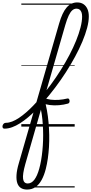

<svg xmlns="http://www.w3.org/2000/svg" viewBox="-175 -1039 749 1576"><path d="M-138 17Q-149 17 -152.5 9.5Q-156 2 -154 -7Q-152 -16 -145 -23.5Q-138 -31 -126 -31Q-102 -31 -75 -41.5Q-48 -52 -19.5 -71Q9 -90 38.5 -115.5Q68 -141 97 -171Q126 -201 153 -233Q199 -286 242.5 -345Q286 -404 324.5 -465.5Q363 -527 395 -588Q427 -649 450 -706Q473 -763 486 -813.5Q499 -864 499 -904Q499 -917 507 -923.5Q515 -930 526 -930Q537 -930 545.5 -923Q554 -916 554 -904Q554 -862 540 -809.5Q526 -757 501 -697.5Q476 -638 441.5 -574Q407 -510 365.5 -445.5Q324 -381 277.5 -319.5Q231 -258 182 -202Q152 -168 120 -135.5Q88 -103 55 -75.5Q22 -48 -11 -27Q-44 -6 -76 5.5Q-108 17 -138 17ZM384 -189Q349 -179 309.5 -175.5Q270 -172 232.5 -177Q195 -182 165 -195Q156 -200 154 -208.5Q152 -217 155.5 -225.5Q159 -234 166.5 -238Q174 -242 184 -237Q208 -225 240.5 -221Q273 -217 308.5 -219.5Q344 -222 376 -230Q385 -233 390 -227.5Q395 -222 396 -214Q397 -206 394.5 -199Q392 -192 384 -189ZM47 517Q18 517 -2.5 504.5Q-23 492 -32.5 465.5Q-42 439 -39.5 397.5Q-37 356 -20 299L310 -845Q336 -936 372 -977.5Q408 -1019 459 -1019Q489 -1019 510 -1005Q531 -991 542.5 -965.5Q554 -940 554 -904Q554 -891 545.5 -885Q537 -879 526 -879Q515 -879 507 -885Q499 -891 499 -904Q499 -925 493.5 -939Q488 -953 478 -960.5Q468 -968 453 -968Q434 -968 418.5 -954.5Q403 -941 389 -911.5Q375 -882 361 -834L187 -230Q201 -185 210 -135Q219 -85 223.5 -34Q228 17 229 68Q230 119 227 168Q224 217 217.5 262.5Q211 308 201 347Q188 399 167 437.5Q146 476 116.5 496.5Q87 517 47 517ZM53 467Q68 467 82 459Q96 451 107.5 435.5Q119 420 129 397.5Q139 375 147 346Q156 314 162.5 276.5Q169 239 173 198Q177 157 178.5 114Q180 71 178.5 27.5Q177 -16 173 -58Q169 -100 161 -139L33 307Q9 392 14.5 429.5Q20 467 53 467ZM0 490H438V500H0ZM0 -20H438V0H0ZM0 -505H438V-500H0ZM0 -1010H438V-1000H0Z"/></svg>

Font: Playwrite TZ Guides
Style: Regular
Weight: 400
Designer: Veronika Burian, José Scaglione
Foundry: TypeTogether
Version: Version 1.003